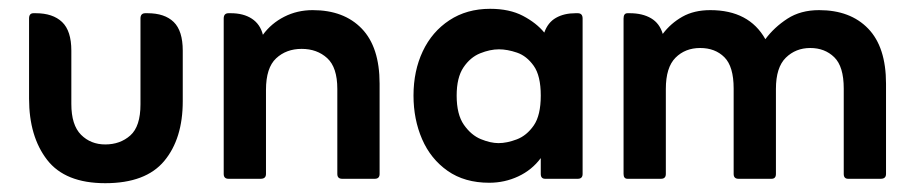

<svg xmlns="http://www.w3.org/2000/svg" viewBox="-20 -406 2076 436"><path d="M219 10Q128 10 87 -43Q46 -96 46 -182V-364Q46 -376 56 -376H61Q100 -376 121 -356Q142 -336 142 -291V-170Q142 -122 164 -100Q186 -78 219 -78Q253 -78 276 -98.5Q299 -119 299 -169V-364Q299 -376 310 -376H315Q354 -376 374.5 -356Q395 -336 395 -291V-176Q395 -91 353 -40.5Q311 10 219 10Z M577 -327Q596 -353 625.5 -368Q655 -383 690 -383Q761 -383 801.5 -341Q842 -299 842 -216V-11Q842 0 831 0H757Q746 0 746 -11V-204Q746 -253 723 -274Q700 -295 665 -295Q630 -295 607 -273.5Q584 -252 584 -202V-11Q584 0 572 0H499Q488 0 488 -11V-364Q488 -376 499 -376H504Q533 -376 552 -363.5Q571 -351 577 -327Z M1208 -47Q1188 -20 1157 -5.5Q1126 9 1091 9Q1035 9 996.5 -18Q958 -45 938.5 -90Q919 -135 919 -189Q919 -245 940 -289.5Q961 -334 1000.5 -360Q1040 -386 1093 -386Q1137 -386 1167.5 -370Q1198 -354 1216 -332Q1224 -355 1242.5 -365.5Q1261 -376 1287 -376H1292Q1303 -376 1303 -364V-11Q1303 0 1292 0H1218Q1208 0 1208 -11ZM1112 -81Q1131 -81 1153.5 -89.5Q1176 -98 1192 -121Q1208 -144 1208 -189Q1208 -234 1192 -256.5Q1176 -279 1154 -286.5Q1132 -294 1113 -294Q1093 -294 1070.5 -285Q1048 -276 1032.5 -253Q1017 -230 1017 -189Q1017 -146 1033.5 -122.5Q1050 -99 1072 -90Q1094 -81 1112 -81Z M1485 -329Q1503 -353 1529.5 -368Q1556 -383 1593 -383Q1681 -383 1718 -317Q1738 -344 1768 -363.5Q1798 -383 1840 -383Q1911 -383 1951.5 -341Q1992 -299 1992 -216V-11Q1992 0 1980 0H1906Q1896 0 1896 -11V-205Q1896 -255 1874.5 -276Q1853 -297 1820 -297Q1787 -297 1764.5 -275Q1742 -253 1742 -204V-11Q1742 0 1732 0H1657Q1646 0 1646 -11V-205Q1646 -255 1625 -276Q1604 -297 1570 -297Q1536 -297 1514 -275Q1492 -253 1492 -204V-11Q1492 0 1481 0H1405Q1396 0 1396 -11V-364Q1396 -376 1405 -376H1410Q1439 -376 1458.5 -364.5Q1478 -353 1485 -329Z"/></svg>

Font: Zain
Style: Bold
Weight: 700
Designer: Zain,Boutros
Foundry: Mobile Telecommunications Company (Zain), 2024
Version: Version 1.50; ttfautohint (v1.8.4)